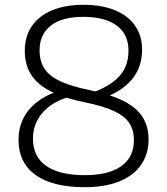

<svg xmlns="http://www.w3.org/2000/svg" viewBox="-20 -769 694 798"><path d="M597.5 -190Q597.5 -129.5 566.8 -84.5Q536 -39.5 476.2 -15.2Q416.5 9 332 9Q198 9 127.5 -42Q57 -93 57 -187.5Q57 -256 95 -306Q133 -356 203 -383.5Q140 -412.5 111.5 -455.2Q83 -498 83 -558Q83 -617 112 -660Q141 -703 196 -726Q251 -749 327 -749Q403 -749 457.8 -726.5Q512.5 -704 541.5 -662Q570.5 -620 570.5 -562.5Q570.5 -497.5 536.5 -449.8Q502.5 -402 436.5 -372.5Q521.5 -344.5 559.5 -300.2Q597.5 -256 597.5 -190ZM352.5 -394.5Q362.5 -392.5 377.5 -389Q449 -418.5 481.5 -458.5Q514 -498.5 514 -558.5Q514 -627 464.8 -663Q415.5 -699 326 -699Q237 -699 190.8 -662.2Q144.5 -625.5 144.5 -560Q144.5 -515.5 164 -484.8Q183.5 -454 228.8 -432.2Q274 -410.5 352.5 -394.5ZM536.5 -186.5Q536.5 -229.5 516.5 -258.8Q496.5 -288 452.2 -308.2Q408 -328.5 331.5 -344Q293.5 -351.5 256 -363Q188.5 -340.5 152.8 -295.8Q117 -251 117 -192.5Q117 -118 172 -79.5Q227 -41 332.5 -41Q432 -41 484.2 -78.5Q536.5 -116 536.5 -186.5Z"/></svg>

Font: Encode Sans Semi Expanded Light
Style: Regular
Weight: 300
Width: 6
Designer: Multiple Designers
Foundry: Impallari Type
Version: Version 2.000